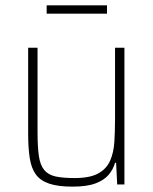

<svg xmlns="http://www.w3.org/2000/svg" viewBox="-20 -688 571 716"><path d="M250 8Q197 8 164 -3Q131 -14 114 -37Q97 -60 91 -98Q85 -136 85 -190V-510H120V-195Q120 -140 125 -106Q130 -72 145 -54Q160 -36 187 -30Q214 -24 258 -24Q315 -24 346 -41Q377 -58 390.5 -88.5Q404 -119 406.5 -159.5Q409 -200 409 -246V-510H444V0H417L413 -81H409Q402 -56 385 -36Q368 -16 336 -4Q304 8 250 8ZM154 -637V-668H379V-637Z"/></svg>

Font: Saira SemiCondensed Thin
Style: Regular
Weight: 250
Width: 4
Designer: Hector Gatti with collaboration of the Omnibus-Type team
Foundry: Omnibus-Type
Version: Version 1.101